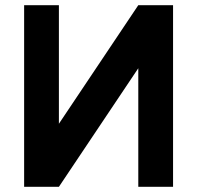

<svg xmlns="http://www.w3.org/2000/svg" viewBox="-20 -720 760 740"><path d="M647 -700V0H513V-457L207 0H73V-700H207V-243L513 -700Z"/></svg>

Font: Unageo
Style: Bold
Weight: 700
Designer: Richard Sepsi
Foundry: Richard Sepsi
Version: Version 2.000